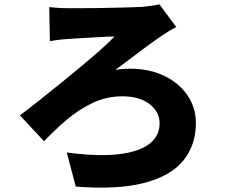

<svg xmlns="http://www.w3.org/2000/svg" viewBox="-20 -802 1040 889"><path d="M208 -769Q220 -768 244 -766Q268 -764 296 -764Q312 -764 345 -764Q378 -764 419.5 -764.5Q461 -765 503.5 -766Q546 -767 581.5 -768Q617 -769 637 -770Q657 -772 679.5 -775Q702 -778 718 -782L796 -677Q780 -669 763 -658.5Q746 -648 734 -640Q698 -616 639 -572Q580 -528 514 -478Q529 -481 548.5 -482.5Q568 -484 581 -484Q672 -484 741 -450.5Q810 -417 848.5 -360Q887 -303 887 -232Q887 -131 829.5 -59.5Q772 12 649.5 44.5Q527 77 331 62L289 -96Q496 -68 607.5 -104Q719 -140 719 -232Q719 -284 672.5 -320Q626 -356 546 -356Q473 -356 409 -325.5Q345 -295 289 -247.5Q233 -200 184 -148L72 -268Q110 -296 158.5 -334.5Q207 -373 259 -415Q311 -457 360 -498Q409 -539 448.5 -574Q488 -609 510 -633Q485 -633 444.5 -630.5Q404 -628 364.5 -626Q325 -624 301 -622Q281 -621 254.5 -618Q228 -615 211 -612Z"/></svg>

Font: Source Han Sans CN Heavy
Style: Regular
Weight: 900
Designer: Ryoko NISHIZUKA 西塚涼子 (kana, bopomofo & ideographs); Paul D. Hunt (Latin, Greek & Cyrillic); Sandoll Communications 산돌커뮤니
Foundry: Adobe
Version: Version 2.000;hotconv 1.0.107;makeotfexe 2.5.65593